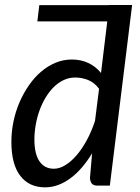

<svg xmlns="http://www.w3.org/2000/svg" viewBox="-20 -758 571 784"><path d="M140.5 -737H426.5V-737.5H519.5L428.5 0H379Q360.5 0 354 -9.5Q347.5 -19 347.5 -32.5L356 -132Q337 -100.5 315 -74.8Q293 -49 268.5 -30.8Q244 -12.5 217.8 -2.8Q191.5 7 164 7Q99 7 62.8 -40Q26.5 -87 26.5 -179Q26.5 -220.5 35 -261.5Q43.5 -302.5 59.5 -339.8Q75.5 -377 97.8 -409.2Q120 -441.5 147.5 -465Q175 -488.5 206.8 -501.8Q238.5 -515 273.5 -515Q310.5 -515 340.8 -500.8Q371 -486.5 392.5 -460L418 -670.5H132.5ZM200 -69Q223 -69 247 -83.8Q271 -98.5 293.2 -124.5Q315.5 -150.5 334.8 -186.2Q354 -222 368 -264.5L384.5 -395.5Q365.5 -421 339.8 -431.2Q314 -441.5 287.5 -441.5Q262 -441.5 239.8 -431Q217.5 -420.5 199 -402Q180.5 -383.5 165.8 -358.8Q151 -334 141 -306Q131 -278 125.8 -247.8Q120.5 -217.5 120.5 -188Q120.5 -129.5 141.2 -99.2Q162 -69 200 -69Z"/></svg>

Font: Lato Medium
Style: Italic
Weight: 500
Italic angle: -7°
Designer: Lukasz Dziedzic
Foundry: tyPoland Lukasz Dziedzic
Version: Version 2.006; 2014-01-15